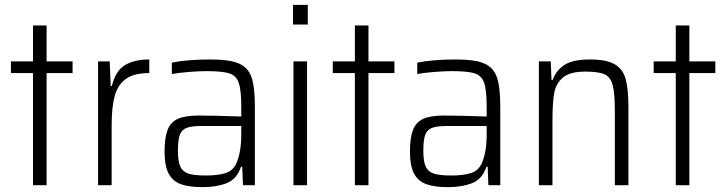

<svg xmlns="http://www.w3.org/2000/svg" viewBox="-20 -763 2992 791"><path d="M116 -462H25V-510H116V-658H172V-510H279V-462H172V0H116Z M432 -510 436 -409H441Q456 -471 494.5 -494.5Q533 -518 595 -518V-462Q533 -462 499.5 -438.5Q466 -415 453 -369Q440 -323 440 -248V0H384V-510Z M658 -139Q658 -196 670.5 -228Q683 -260 713 -273.5Q743 -287 798 -287Q856 -287 974 -283V-323Q974 -392 963.5 -422Q953 -452 924 -461Q895 -470 829 -470Q800 -470 757 -466.5Q714 -463 688 -458V-505Q751 -518 848 -518Q926 -518 964 -501.5Q1002 -485 1016 -445Q1030 -405 1030 -326V0H981L978 -76H973Q956 -25 914 -8.5Q872 8 815 8Q758 8 724.5 -4.5Q691 -17 674.5 -48.5Q658 -80 658 -139ZM955 -93Q974 -139 974 -208V-244H812Q770 -244 749.5 -236.5Q729 -229 721 -208Q713 -187 713 -142Q713 -99 722.5 -77.5Q732 -56 755.5 -48Q779 -40 828 -40Q878 -40 909.5 -50Q941 -60 955 -93Z M1187 -743H1248V-662H1187ZM1189 -510H1245V0H1189Z M1442 -462H1351V-510H1442V-658H1498V-510H1605V-462H1498V0H1442Z M1669 -139Q1669 -196 1681.5 -228Q1694 -260 1724 -273.5Q1754 -287 1809 -287Q1867 -287 1985 -283V-323Q1985 -392 1974.5 -422Q1964 -452 1935 -461Q1906 -470 1840 -470Q1811 -470 1768 -466.5Q1725 -463 1699 -458V-505Q1762 -518 1859 -518Q1937 -518 1975 -501.5Q2013 -485 2027 -445Q2041 -405 2041 -326V0H1992L1989 -76H1984Q1967 -25 1925 -8.5Q1883 8 1826 8Q1769 8 1735.5 -4.5Q1702 -17 1685.5 -48.5Q1669 -80 1669 -139ZM1966 -93Q1985 -139 1985 -208V-244H1823Q1781 -244 1760.5 -236.5Q1740 -229 1732 -208Q1724 -187 1724 -142Q1724 -99 1733.5 -77.5Q1743 -56 1766.5 -48Q1790 -40 1839 -40Q1889 -40 1920.5 -50Q1952 -60 1966 -93Z M2249 -510 2252 -434H2257Q2271 -473 2305.5 -495.5Q2340 -518 2410 -518Q2478 -518 2512 -498.5Q2546 -479 2557.5 -437.5Q2569 -396 2569 -320V0H2513V-305Q2513 -379 2504 -412.5Q2495 -446 2470.5 -457Q2446 -468 2391 -468Q2328 -468 2299 -443.5Q2270 -419 2263 -378.5Q2256 -338 2256 -264V0H2200V-510Z M2764 -462H2673V-510H2764V-658H2820V-510H2927V-462H2820V0H2764Z"/></svg>

Font: Saira SemiCondensed Light
Style: Regular
Weight: 300
Width: 4
Designer: Hector Gatti with collaboration of the Omnibus-Type team
Foundry: Omnibus-Type
Version: Version 0.072; ttfautohint (v1.8)